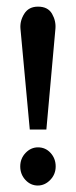

<svg xmlns="http://www.w3.org/2000/svg" viewBox="-20 -558 234 590"><path d="M71.5 -159.9 42.9 -469.4Q40.7 -493.6 54.5 -515.6Q68.2 -537.6 96.8 -537.6Q127.2 -537.6 139.9 -515.6Q152.5 -493.6 150.3 -469.4L122.5 -159.9ZM96.1 12.1Q74.1 12.1 58.1 -5.1Q42.2 -22.4 42.2 -46.6Q42.2 -70.8 58.5 -88Q74.8 -105.2 96.8 -105.2Q119.9 -105.2 135.5 -88Q151.1 -70.8 151.1 -46.6Q151.1 -22.4 134.4 -5.1Q117.7 12.1 96.1 12.1Z"/></svg>

Font: Parastoo
Style: Regular
Weight: 400
Foundry: Saber Rastikerdar (saber.rastikerdar@gmail.com)
Version: Version 3.000